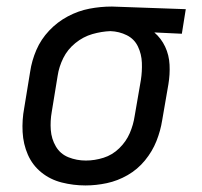

<svg xmlns="http://www.w3.org/2000/svg" viewBox="-20 -558 616 586"><path d="M241 8Q273 8 306 1Q339 -6 369.5 -23.5Q400 -41 422.5 -68.5Q445 -96 457.5 -127.5Q470 -159 475 -191L494 -301Q499 -331 497.5 -360.5Q496 -390 484 -415.5Q472 -441 451 -459L535 -455L547 -530L322 -538H321Q287 -538 253 -531.5Q219 -525 187 -508Q155 -491 130 -464.5Q105 -438 91 -405.5Q77 -373 72 -339L54 -229Q47 -192 49 -155Q51 -118 65 -86Q79 -54 106 -32Q133 -10 168.5 -1Q204 8 241 8ZM242 -68Q214 -68 189 -78Q164 -88 150.5 -111Q137 -134 135 -161.5Q133 -189 138 -217L156 -327Q160 -354 173 -380.5Q186 -407 210 -426.5Q234 -446 262 -454Q290 -462 317 -463Q344 -462 367 -450.5Q390 -439 401 -416Q412 -393 413 -366.5Q414 -340 410 -314L391 -204Q387 -177 376 -151.5Q365 -126 344 -105.5Q323 -85 296 -76.5Q269 -68 242 -68Z"/></svg>

Font: Iosevka Sparkle Oblique
Style: Regular
Weight: 400
Italic angle: -9°
Designer: Belleve Invis
Foundry: Belleve Invis
Version: Version 4.5.0; ttfautohint (v1.8.3)